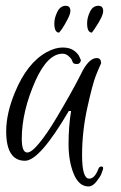

<svg xmlns="http://www.w3.org/2000/svg" viewBox="-20 -561 422 670"><path d="M186.4 -447.2Q169.6 -447.2 169.6 -479.2Q169.6 -498.4 180 -519.6Q190.4 -540.8 209.6 -540.8Q225.6 -540.8 225.6 -522.4Q225.6 -512.8 216 -494Q206.4 -475.2 196.8 -460.8ZM300.8 -447.2Q284 -447.2 284 -480Q284 -499.2 294 -520Q304 -540.8 323.2 -540.8Q340 -540.8 340 -522.4Q340 -504 310.4 -460.8ZM67.2 0Q1.6 0 1.6 -103.2Q1.6 -164.8 32 -238.4Q74.4 -341.6 143.2 -379.2Q172.8 -395.2 198.4 -395.2Q224 -395.2 238.8 -384Q253.6 -372.8 257.6 -361.6L262.4 -351.2Q260 -337.6 248.8 -337.6Q236 -337.6 234 -343.6Q232 -349.6 229.6 -354Q227.2 -358.4 218.4 -366Q209.6 -373.6 198.4 -373.6Q146.4 -373.6 104 -280Q56 -172 56 -76.8Q56 -28.8 75.2 -28.8Q90.4 -28.8 118 -62.8Q145.6 -96.8 176 -148Q228.8 -236 261.6 -300.8Q288.8 -358.4 317.6 -358.4Q332.8 -358.4 332.8 -340Q325.6 -324.8 314.4 -296.8Q303.2 -268.8 284.8 -185.6Q266.4 -102.4 266.4 -20Q266.4 62.4 291.2 62.4Q300.8 62.4 308.8 54Q316.8 45.6 323.2 28.8Q325.6 20 334.4 20Q337.6 20 339.2 22.4Q340.8 24.8 339.2 30.4Q337.6 36 333.6 46Q329.6 56 316.4 72.8Q303.2 89.6 288.8 89.6Q255.2 89.6 237.2 45.6Q219.2 1.6 219.2 -58.4Q219.2 -118.4 228 -173.6H220Q118.4 0 67.2 0Z"/></svg>

Font: Euphoria Script
Style: Regular
Weight: 400
Designer: Sabrina Mariela Lopez
Foundry: Sabrina Mariela Lopez
Version: Version 1.002